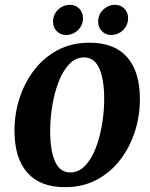

<svg xmlns="http://www.w3.org/2000/svg" viewBox="-20 -763 621 796"><path d="M249 13Q146 13 93 -47.5Q40 -108 40 -221Q40 -291 61 -356Q82 -421 122 -473Q162 -525 219.5 -555.5Q277 -586 351 -586Q455 -586 507.5 -525.5Q560 -465 560 -352Q560 -282 539 -217Q518 -152 478 -100Q438 -48 380.5 -17.5Q323 13 249 13ZM271 -48Q306 -48 332.5 -75.5Q359 -103 376.5 -148Q394 -193 403 -247Q412 -301 412 -353Q412 -434 391.5 -479.5Q371 -525 329 -525Q294 -525 267.5 -497.5Q241 -470 223.5 -425Q206 -380 197 -326.5Q188 -273 188 -220Q188 -138 208.5 -93Q229 -48 271 -48ZM441 -618Q418 -618 402.5 -633.5Q387 -649 387 -673Q387 -703 408 -723Q429 -743 457 -743Q480 -743 495.5 -727.5Q511 -712 511 -688Q511 -658 490 -638Q469 -618 441 -618ZM254 -618Q231 -618 215.5 -633.5Q200 -649 200 -673Q200 -703 221 -723Q242 -743 270 -743Q293 -743 308.5 -727.5Q324 -712 324 -688Q324 -658 303 -638Q282 -618 254 -618Z"/></svg>

Font: Rasa
Style: Bold Italic
Weight: 700
Italic angle: -7.10001°
Designer: Anna Giedrys (Yrsa+Rasa design), David Brezina (Yrsa art-direction, Rasa art-direction, design)
Foundry: Rosetta Type Foundry
Version: Version 2.004